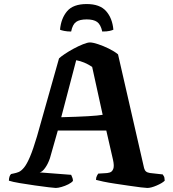

<svg xmlns="http://www.w3.org/2000/svg" viewBox="-20 -930 854 950"><path d="M256 0Q250 0 220.5 -3.5Q191 -7 152.5 -12.5Q114 -18 78 -24Q42 -30 24 -36Q24 -47 27 -56Q30 -65 35 -69L49 -72Q60 -74 72.5 -79Q85 -84 99 -101Q113 -118 128.5 -154.5Q144 -191 163 -255L272 -641Q280 -649 300 -662.5Q320 -676 344 -689Q368 -702 390.5 -711Q413 -720 425 -720Q439 -720 465 -711.5Q491 -703 518.5 -689.5Q546 -676 564 -661L693 -98Q696 -87 702.5 -81.5Q709 -76 722 -74L785 -67Q788 -61 791 -57.5Q794 -54 795 -36Q783 -24 755 -12Q727 0 709 0Q701 0 676.5 -3Q652 -6 618.5 -11Q585 -16 551 -21Q517 -26 491 -31.5Q465 -37 455 -40Q455 -52 460 -61Q465 -70 466 -71L499 -73Q511 -73 523 -76.5Q535 -80 540.5 -94.5Q546 -109 539 -140L506 -284H266L227 -147Q218 -120 203.5 -99.5Q189 -79 176 -77L332 -65Q333 -62 337 -53.5Q341 -45 341 -35Q334 -26 318 -18Q302 -10 284.5 -5Q267 0 256 0ZM283 -350Q445 -354 488 -362L436 -599Q397 -625 357 -632ZM409 -910Q474 -910 505 -875Q536 -840 541 -783Q535 -780 522 -777Q509 -774 486 -774Q478 -809 460.5 -821.5Q443 -834 409 -834Q374 -834 356.5 -821.5Q339 -809 332 -774Q313 -774 298 -777Q283 -780 277 -783Q282 -839 312 -874.5Q342 -910 409 -910Z"/></svg>

Font: Texturina
Style: Bold
Weight: 700
Designer: Guillermo Torres Carreño
Foundry: Omnibus-Type
Version: Version 1.002; ttfautohint (v1.8.3)